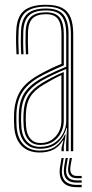

<svg xmlns="http://www.w3.org/2000/svg" viewBox="-20 -626 381 795"><path d="M273.5 0V-484.8Q273.5 -543.2 250.6 -570.9Q227.8 -598.5 170.5 -598.5Q115.8 -598.5 87.5 -576.2Q59.2 -554 57 -497Q56 -474.2 56.2 -450Q56.5 -425.8 57.8 -401.2H48.2Q46.8 -427 46.5 -451Q46.2 -475 47.2 -497.2Q49.5 -557 79.2 -581.6Q109 -606.2 170.5 -606.2Q212.8 -606.2 237.4 -593.1Q262 -580 272.6 -553Q283.2 -526 283.2 -484.8V0ZM146.5 -18Q181.2 -18 205.1 -33.9Q229 -49.8 241.6 -74.4Q254.2 -99 254.2 -124.5V-340.5Q224.2 -328.2 197.1 -315.1Q170 -302 150.8 -290.8Q108.2 -265.5 88.8 -234.4Q69.2 -203.2 67.5 -151.8Q67 -136.5 67.2 -125.9Q67.5 -115.2 68.5 -100.5Q71.5 -60.8 92 -39.4Q112.5 -18 146.5 -18ZM147.2 -25.8Q116.5 -25.8 98.8 -45.8Q81 -65.8 78.2 -101.8Q77 -117 77 -127.2Q77 -137.5 77.2 -151Q78.8 -200.8 97.1 -230Q115.5 -259.2 155.5 -283Q176.2 -295.2 198.6 -306.9Q221 -318.5 244 -328V-124.2Q244 -100.8 233.1 -78Q222.2 -55.2 200.8 -40.5Q179.2 -25.8 147.2 -25.8ZM147.5 -33.8Q174.2 -33.8 193.6 -46.6Q213 -59.5 223.6 -80.1Q234.2 -100.8 234.2 -124V-315Q214.5 -306 196.9 -296.2Q179.2 -286.5 160 -275.2Q121.2 -252 104.8 -224.2Q88.2 -196.5 87 -150.5Q86.8 -138.8 86.8 -128Q86.8 -117.2 88 -102Q90.2 -69.8 105.8 -51.8Q121.2 -33.8 147.5 -33.8ZM144.2 5.5Q98 5.5 70.5 -21.5Q43 -48.5 39 -99.2Q38 -113.8 37.9 -125.9Q37.8 -138 38.2 -153.2Q39.8 -205.2 60.9 -243.6Q82 -282 137 -314Q150.5 -321.8 165.5 -329.6Q180.5 -337.5 197.6 -345.5Q214.8 -353.5 234.5 -361.8V-484.8Q234.5 -526.2 220.1 -546.8Q205.8 -567.2 170.5 -567.2Q133 -567.2 115.2 -550Q97.5 -532.8 96 -494.8Q95.2 -475.2 95.5 -451.1Q95.8 -427 97 -401.2H87.2Q85.8 -428 85.6 -452.2Q85.5 -476.5 86.2 -495Q88 -537.8 108.1 -556.4Q128.2 -575 170.5 -575Q211.5 -575 227.9 -552.4Q244.2 -529.8 244.2 -484.8V-355.2Q214.8 -343 187.4 -330Q160 -317 141.5 -306.2Q94 -278.8 71.8 -243.4Q49.5 -208 48 -153Q47.8 -138 47.8 -126.2Q47.8 -114.5 48.8 -99.8Q52.5 -53 77.5 -27.8Q102.5 -2.5 145 -2.5Q187.5 -2.5 211.5 -21Q235.5 -39.5 249.2 -69.2H251.8L244.2 -20.8V0H234.5V-13L243 -44.8H240.8Q223.8 -18 200.4 -6.2Q177 5.5 144.2 5.5ZM253.8 0V-33L257.5 -95.8H255.2Q244.5 -58 217.5 -34Q190.5 -10 145.8 -10Q107 -10 84.4 -33.9Q61.8 -57.8 58.8 -100.2Q57.8 -115.5 57.6 -126.6Q57.5 -137.8 57.8 -152.2Q59.2 -205.8 79.8 -238.9Q100.2 -272 146.5 -298.8Q159.5 -306.2 176.2 -314.6Q193 -323 212.8 -332Q232.5 -341 254.2 -350V-484.8Q254.2 -534 235.8 -558.4Q217.2 -582.8 170.5 -582.8Q122.8 -582.8 100.6 -562.4Q78.5 -542 76.5 -495.2Q75.8 -478 75.9 -453.1Q76 -428.2 77.5 -401.2H67.8Q66.2 -427.5 66.1 -452.4Q66 -477.2 66.8 -495.5Q68.8 -546.2 93 -568.5Q117.2 -590.8 170.5 -590.8Q222 -590.8 242.9 -564.9Q263.8 -539 263.8 -484.8V0ZM243.8 28.2 238 63.5Q231.8 101.2 246.9 120.4Q262 139.5 298 139.5H318.2V149H298Q257.2 149 239.8 127.2Q222.2 105.5 228.8 63.5L234.8 28.2ZM277.8 28.2 271.8 62.8Q268.8 82 275.4 92.2Q282 102.5 298 102.5H318.2V111.8H298Q277.5 111.8 268.2 99Q259 86.2 263 62.8L268.8 28.2ZM260.8 28.2 255 63.2Q250.2 92 261 106.5Q271.8 121 298 121H318.2V130.2H298Q267 130.2 253.8 113.1Q240.5 96 245.8 63.2L251.8 28.2Z"/></svg>

Font: Big Shoulders Inline Text Thin ExtraLight
Style: Regular
Weight: 250
Version: Version 2.002